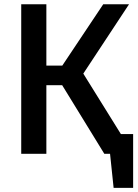

<svg xmlns="http://www.w3.org/2000/svg" viewBox="-20 -728 655 909"><path d="M374.4 -379.5 552.3 -93.3H610.3V161.5H517.9L501 0H473.8L274.4 -324.6H199.5V0H80.5V-707.7H199.5V-417.4H274.9L468.7 -707.7H590.8Z"/></svg>

Font: Fira Code Fixed Medium
Style: Regular
Weight: 500
Monospace: yes
Designer: Carrois Corporate, Edenspiekermann AG, Nikita Prokopov
Foundry: Carrois Corporate, Edenspiekermann AG, Nikita Prokopov
Version: Version 5.002